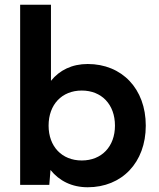

<svg xmlns="http://www.w3.org/2000/svg" viewBox="-20 -780 670 810"><path d="M195 -760H65V0H188L193 -63C230 -17 283 10 350 10C494 10 595 -94 595 -250C595 -406 494 -510 350 -510C284 -510 231 -484 195 -439ZM325 -103C241 -103 185 -162 185 -250C185 -339 241 -398 325 -398C409 -398 465 -339 465 -250C465 -162 409 -103 325 -103Z"/></svg>

Font: Gully SemiBold
Style: Regular
Weight: 600
Designer: jaikishan Patel
Foundry: MagicType
Version: Version 1.000;Glyphs 3.2 (3242)